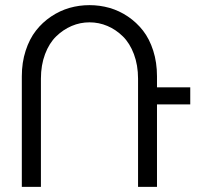

<svg xmlns="http://www.w3.org/2000/svg" viewBox="-20 -727 801 747"><path d="M139.2 0H64.9V-430.2Q64.9 -483.9 79.8 -529.8Q94.7 -575.7 119.9 -607.9Q145 -640.1 179 -662.8Q212.9 -685.5 250.5 -696.3Q288.1 -707 328.1 -707Q368.2 -707 406 -696.3Q443.8 -685.5 477.5 -662.8Q511.2 -640.1 536.4 -607.9Q561.5 -575.7 576.2 -529.8Q590.8 -483.9 590.8 -430.2V-387.2H720.2V-320.8H590.8V0H517.1V-420.9Q517.1 -473.6 501 -516.4Q484.9 -559.1 458 -585.4Q431.2 -611.8 397.9 -626Q364.7 -640.1 328.1 -640.1Q292 -640.1 258.8 -626Q225.6 -611.8 198.5 -585.4Q171.4 -559.1 155.3 -516.4Q139.2 -473.6 139.2 -420.9Z"/></svg>

Font: LT Superior
Style: Regular
Weight: 400
Designer: Daniel Lyons
Foundry: LyonsType
Version: Version 1.000